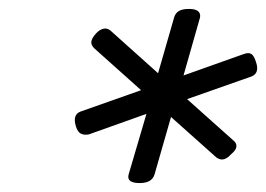

<svg xmlns="http://www.w3.org/2000/svg" viewBox="-20 -1039 596 430"><path d="M293 -629Q263 -629 268 -648L308 -784L179 -738Q169 -736 161.5 -739.5Q154 -743 150 -756Q142 -782 160 -789L296 -837L192 -930Q184 -937 184.5 -945Q185 -953 195 -964Q202 -972 211 -974.5Q220 -977 228 -970L334 -875L370 -1000Q373 -1010 381 -1014.5Q389 -1019 403 -1019Q431 -1019 428 -1000L391 -870L526 -918Q537 -922 543 -918Q549 -914 553 -901Q562 -876 544 -868L399 -817L502 -725Q510 -719 509.5 -711Q509 -703 498 -694Q490 -685 482 -682.5Q474 -680 465 -686L363 -777L326 -648Q320 -629 293 -629Z"/></svg>

Font: Playwrite TZ
Style: Regular
Weight: 400
Designer: Veronika Burian, José Scaglione
Foundry: TypeTogether
Version: Version 1.002